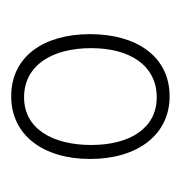

<svg xmlns="http://www.w3.org/2000/svg" viewBox="-10 -754 323 343"><g transform="rotate(90 151.5 -582.5)"><path d="M152 -441C222 -441 264 -499 264 -582C264 -665 222 -724 152 -724C81 -724 41 -665 41 -582C41 -499 81 -441 152 -441ZM154 -464C96 -464 66 -515 66 -584C66 -653 97 -701 154 -701C209 -701 239 -653 239 -584C239 -515 210 -464 154 -464Z"/></g></svg>

Font: Noto Serif Bengali ExtraCondensed Thin
Style: Regular
Weight: 100
Width: 2
Designer: Juan Bruce, Universal Thirst, Indian Type Foundry and the Monotype Design Team.
Foundry: Monotype Imaging Inc.
Version: Version 2.003